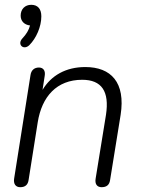

<svg xmlns="http://www.w3.org/2000/svg" viewBox="-20 -773 600 799"><path d="M102 -585C131 -614 152 -662 152 -705C152 -736 137 -753 110 -753C84 -753 66 -735 66 -708C66 -686 80 -670 105 -667C100 -648 90 -631 73 -613C50 -588 78 -562 102 -585ZM64 6C85 6 96 -4 99 -24L137 -264C154 -371 216 -441 322 -441C403 -441 436 -393 421 -295L378 -30C374 -7 384 6 403 6C424 6 435 -4 438 -23L482 -295C503 -430 442 -494 335 -494C254 -494 193 -459 157 -399L166 -457C170 -479 160 -492 142 -492C123 -492 110 -481 107 -461L39 -31C35 -8 45 6 64 6Z"/></svg>

Font: SN Pro Light
Style: Italic
Weight: 300
Italic angle: -8.99998°
Designer: Tobias Whetton
Foundry: Supernotes
Version: Version 1.001;Glyphs 3.2 (3249)